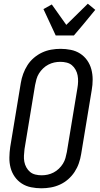

<svg xmlns="http://www.w3.org/2000/svg" viewBox="-20 -1006 540 1034"><path d="M203 8Q175 8 147.5 2.5Q120 -3 97.5 -17.5Q75 -32 59.5 -54Q44 -76 37 -102.5Q30 -129 30.5 -157.5Q31 -186 35 -214L92 -559Q96 -584 105 -608.5Q114 -633 128 -655Q142 -677 162.5 -694.5Q183 -712 206.5 -723Q230 -734 255.5 -738.5Q281 -743 306 -743Q334 -743 361.5 -737.5Q389 -732 411.5 -717.5Q434 -703 449.5 -681Q465 -659 472 -632.5Q479 -606 479 -577.5Q479 -549 474 -521L417 -176Q413 -151 404.5 -126.5Q396 -102 381.5 -80Q367 -58 347 -40.5Q327 -23 303 -12Q279 -1 253.5 3.5Q228 8 203 8ZM204 -62Q221 -62 237 -65.5Q253 -69 268.5 -77Q284 -85 297 -97.5Q310 -110 319 -124.5Q328 -139 332.5 -155Q337 -171 340 -187L397 -532Q400 -549 400.5 -566.5Q401 -584 398 -600Q395 -616 387 -630.5Q379 -645 367 -655Q355 -665 338.5 -669Q322 -673 305 -673Q288 -673 272 -669.5Q256 -666 240.5 -658Q225 -650 212 -637.5Q199 -625 190 -610.5Q181 -596 176.5 -580Q172 -564 169 -548L112 -203Q110 -186 109 -168.5Q108 -151 111 -135Q114 -119 122 -104.5Q130 -90 142 -80Q154 -70 170.5 -66Q187 -62 204 -62ZM280 -815 214 -957 259 -982 337 -872 453 -986 493 -953 428 -874 378 -815Z"/></svg>

Font: Iosevka Curly
Style: Italic
Weight: 400
Italic angle: -9°
Monospace: yes
Designer: Belleve Invis
Foundry: Belleve Invis
Version: Version 22.1.2; ttfautohint (v1.8.4)